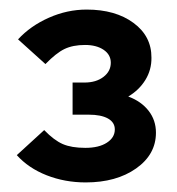

<svg xmlns="http://www.w3.org/2000/svg" viewBox="-20 -726 369 401"><path d="M158.9 -345Q115.6 -345 77.5 -359.9Q39.4 -374.9 15.1 -402L72.3 -454.3Q92.9 -433 111.1 -425.1Q129.3 -417.2 158.2 -417.2Q186.6 -417.2 203.2 -428Q219.8 -438.7 219.8 -455.7Q219.8 -470.4 205.5 -478.5Q191.1 -486.5 165.4 -486.5H131.6V-553.6H156.4Q180.7 -553.6 196.1 -565.4Q211.4 -577.1 211.4 -595Q211.4 -611.8 196.4 -622Q181.4 -632.1 157.6 -632.1Q132.4 -632.1 114.8 -623.7Q97.2 -615.2 74.9 -592.2L17.7 -643.8Q43.7 -672 82.1 -689Q120.4 -706 161 -706Q221.2 -706 258.9 -678.1Q296.6 -650.3 296.3 -605.4Q296.6 -580.1 283.6 -559Q270.6 -537.9 247.9 -524.4Q274.9 -514.4 290.3 -494.7Q305.7 -475 305.7 -448.9Q305.7 -403.4 264.3 -374.2Q222.9 -345 158.9 -345Z"/></svg>

Font: Red Hat Display
Style: Regular
Weight: 300
Designer: Pentagram, MCKL
Foundry: Pentagram, MCKL
Version: Version 1.023